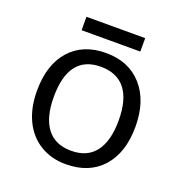

<svg xmlns="http://www.w3.org/2000/svg" viewBox="-124 -781 852 900"><g transform="rotate(20 302.0 -331.5)"><path d="M300.8 -476.1Q140.1 -476.1 140.1 -268.1Q140.1 -165.5 181.2 -111.8Q222.2 -58.1 301.8 -58.1Q381.8 -57.6 422.9 -111.3Q463.9 -165 463.9 -267.6Q463.9 -370.1 422.9 -422.9Q381.8 -475.6 300.8 -476.1ZM481.9 -63.5Q416 9.8 299.8 9.8Q228 9.8 172.4 -23.9Q116.7 -57.6 86.4 -120.6Q56.2 -183.6 56.2 -268.1Q56.2 -398.4 121.6 -471.7Q187 -544.9 301.3 -544.9Q415 -544.9 481.4 -470.2Q547.9 -395.5 547.9 -266.6Q547.9 -137.7 481.9 -63.5ZM155.8 -672.9H448.7V-606H155.8Z"/></g></svg>

Font: OpenSans-Regular
Style: Regular
Weight: 400
Foundry: Ascender Corporation
Version: Version 1.10